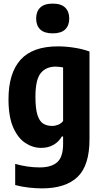

<svg xmlns="http://www.w3.org/2000/svg" viewBox="-20 -812 564 1062"><path d="M212 230Q178.5 230 138.5 225.5Q98.5 221 64 211.5V94.5Q132.5 114 199.5 114Q264 114 296.5 85.2Q329 56.5 329 -16.5V-57H322Q305.5 -28 276.2 -11Q247 6 207.5 6Q162 6 120.8 -20.8Q79.5 -47.5 53.2 -106.8Q27 -166 27 -263Q27 -407 93.5 -481.2Q160 -555.5 300.5 -555.5Q343.5 -555.5 390.5 -548.2Q437.5 -541 475 -527V-41.5Q475 103.5 408.8 166.8Q342.5 230 212 230ZM268.5 -115.5Q285.5 -115.5 302 -122.2Q318.5 -129 329 -142.5V-439Q320.5 -440.5 309.2 -442Q298 -443.5 288 -443.5Q235 -443.5 205.5 -407.8Q176 -372 176 -276.5Q176 -211 187.2 -176Q198.5 -141 219 -128.2Q239.5 -115.5 268.5 -115.5ZM271.5 -627.5Q225 -627.5 202.5 -649.2Q180 -671 180 -709.5Q180 -748 202.5 -770Q225 -792 271.5 -792Q318 -792 340.5 -770Q363 -748 363 -709.5Q363 -671 340.5 -649.2Q318 -627.5 271.5 -627.5Z"/></svg>

Font: Encode Sans Cnd
Style: Bold
Weight: 700
Width: 3
Designer: Multiple Designers
Foundry: Impallari Type
Version: Version 3.002; ttfautohint (v1.8.3) -l 8 -r 50 -G 200 -x 14 